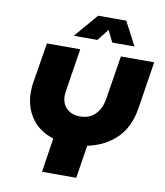

<svg xmlns="http://www.w3.org/2000/svg" viewBox="-96 -977 906 1056"><g transform="rotate(10 357.0 -449.5)"><path d="M211 0 240 -191Q159 -216 116.5 -278Q74 -340 74 -421Q74 -437 75.5 -453.5Q77 -470 80 -485L115 -700H301L265 -471Q264 -462 262.5 -452.5Q261 -443 261 -435Q261 -389 289 -362.5Q317 -336 364 -336Q399 -336 424.5 -350.5Q450 -365 466.5 -392Q483 -419 489 -456L528 -700H714L673 -438Q656 -329 592.5 -267Q529 -205 431 -184L402 0ZM253 -767 366 -899H523L592 -767H468L436 -832L385 -767Z"/></g></svg>

Font: MuseoModerno Thin ExtraBold
Style: Italic
Weight: 800
Italic angle: -9°
Version: Version 1.003